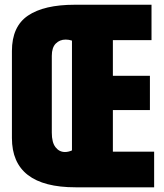

<svg xmlns="http://www.w3.org/2000/svg" viewBox="-20 -798 700 818"><path d="M636.7 0H302.2Q30.8 0 30.8 -210V-580.6Q30.8 -685.1 99.1 -731.4Q167.5 -777.8 298.3 -777.8H625.5V-627H460.9V-475.1H618.7V-329.1H460.9V-151.9H636.7ZM200.7 -232.9Q200.7 -190.9 216.6 -170.7Q232.4 -150.4 256.8 -150.4Q271.5 -150.4 286.6 -157.2V-625Q273.4 -629.4 259.8 -629.4Q234.4 -629.4 217.5 -612.3Q200.7 -595.2 200.7 -560.1Z"/></svg>

Font: Anton
Style: Regular
Weight: 400
Foundry: vernon adams
Version: Version 1.000